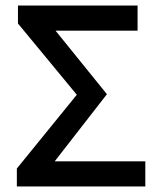

<svg xmlns="http://www.w3.org/2000/svg" viewBox="-20 -675 582 695"><path d="M41 -65V0H506V-91H178L367 -334L181 -564H478V-655H45V-590L258 -332Z"/></svg>

Font: Cambridge Sans Medium
Style: Regular
Weight: 500
Version: Version 2.020;PS 002.020;hotconv 1.0.88;makeotf.lib2.5.64775